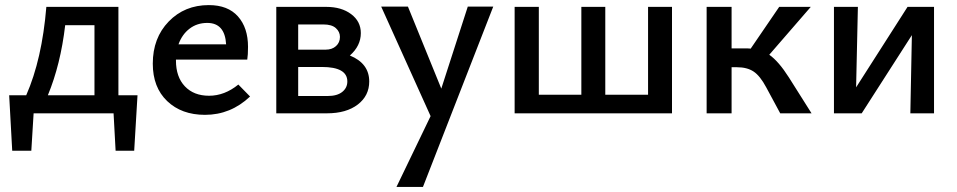

<svg xmlns="http://www.w3.org/2000/svg" viewBox="-20 -445 3757 754"><path d="M445 -71H520L507 147H434L426 0H112L103 147H28L16 -71H83Q145 -212 162 -418H445ZM168 -71H351V-346H236Q218 -192 168 -71Z M916 -113 962 -66Q886 6 785 6Q693 6 636.5 -48Q580 -102 580 -195Q580 -296 642.5 -360.5Q705 -425 800 -425Q875 -425 914.5 -380.5Q954 -336 954 -261Q954 -229 951 -211H671V-207Q671 -143 706 -106Q741 -69 801 -69Q862 -69 916 -113ZM794 -355Q754 -355 724.5 -332.5Q695 -310 681 -271H868Q863 -355 794 -355Z M1354 -227Q1430 -196 1430 -125Q1430 -69 1385 -34.5Q1340 0 1264 0H1065V-418H1261Q1321 -418 1359 -389.5Q1397 -361 1397 -315Q1397 -265 1354 -227ZM1250 -349H1151V-250H1259Q1284 -250 1299.5 -264Q1315 -278 1315 -300Q1315 -320 1299 -334.5Q1283 -349 1250 -349ZM1267 -68Q1304 -68 1324 -84Q1344 -100 1344 -125Q1344 -182 1244 -182H1151V-68Z M1817 -419H1917L1641 289H1537L1671 11L1477 -419H1582L1713 -97Z M2525 -418H2619V0H2001V-418H2096V-73H2263V-418H2357V-73H2525Z M3078 -141 3167 0H3044L2989 -102Q2965 -147 2939.5 -164Q2914 -181 2874 -181H2853V0H2755V-418H2853V-255H2907Q2922 -255 2928 -254L3040 -418H3164L3001 -230Q3038 -204 3078 -141Z M3648 -418V0H3555L3561 -307L3364 0H3255V-418H3349L3342 -102L3544 -418Z"/></svg>

Font: EauTest Semibold
Style: Regular
Weight: 600
Designer: Christian Thalmann (Catharsis Fonts)
Version: Version 0.001;PS 000.001;hotconv 1.0.88;makeotf.lib2.5.64775